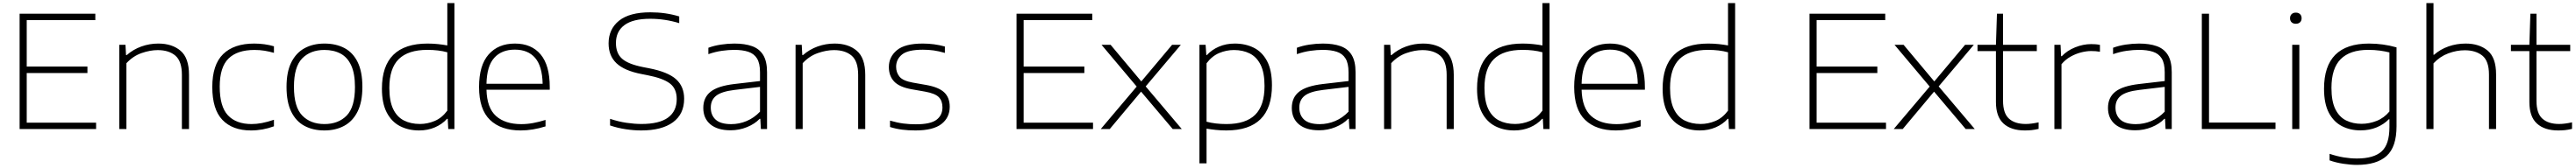

<svg xmlns="http://www.w3.org/2000/svg" viewBox="-20 -828 16484 1078"><path d="M105.5 0V-740H590V-699H151V-401H539.5V-359.5H151V-41H595V0Z M743.5 0V-540.5H783L786.5 -474.5H791Q832.5 -511 884.8 -529.8Q937 -548.5 993 -548.5Q1081.5 -548.5 1135.5 -502.2Q1189.5 -456 1189.5 -347.5V0H1144V-347.5Q1144 -435 1102.5 -470.8Q1061 -506.5 989 -506.5Q941 -506.5 886.2 -487.5Q831.5 -468.5 789 -422.5V0Z M1586 9Q1468 9 1403.2 -58.8Q1338.5 -126.5 1338.5 -270Q1338.5 -413 1407.8 -480.8Q1477 -548.5 1607 -548.5Q1639.5 -548.5 1672.2 -544Q1705 -539.5 1733 -531V-489Q1703.5 -497.5 1673.2 -502.5Q1643 -507.5 1608.5 -507.5Q1498 -507.5 1442 -452Q1386 -396.5 1386 -272Q1386 -144.5 1438.5 -88.2Q1491 -32 1590 -32Q1621 -32 1655.8 -38.5Q1690.5 -45 1733 -59.5V-17.5Q1661 9 1586 9Z M2056 9Q1983.5 9 1929 -20Q1874.5 -49 1844 -110.8Q1813.5 -172.5 1813.5 -270.5Q1813.5 -366.5 1844.2 -428Q1875 -489.5 1929.5 -519Q1984 -548.5 2056 -548.5Q2129.5 -548.5 2184 -519.8Q2238.5 -491 2268.8 -429.5Q2299 -368 2299 -270.5Q2299 -174 2268.2 -112.2Q2237.5 -50.5 2182.8 -20.8Q2128 9 2056 9ZM2056 -32Q2145.5 -32 2198.5 -86.5Q2251.5 -141 2251.5 -269.5Q2251.5 -356 2227.5 -408.2Q2203.5 -460.5 2159.5 -484Q2115.5 -507.5 2056 -507.5Q1967 -507.5 1914 -453.5Q1861 -399.5 1861 -271Q1861 -141.5 1914 -86.8Q1967 -32 2056 -32Z M2662 9Q2593 9 2539.2 -19Q2485.5 -47 2454.8 -106.2Q2424 -165.5 2424 -259Q2424 -548.5 2716 -548.5Q2750.5 -548.5 2783.2 -545Q2816 -541.5 2842.5 -536.5V-808H2888V0H2848.5L2845 -65.5H2840.5Q2809 -30.5 2763 -10.8Q2717 9 2662 9ZM2667.5 -32.5Q2715.5 -32.5 2761.5 -51.8Q2807.5 -71 2842.5 -118V-492.5Q2786.5 -508 2715 -508Q2592 -508 2531.8 -448.8Q2471.5 -389.5 2471.5 -264Q2471.5 -179.5 2495.8 -128.8Q2520 -78 2564.2 -55.2Q2608.5 -32.5 2667.5 -32.5Z M3312 9Q3186 9 3115.8 -58.5Q3045.5 -126 3045.5 -270Q3045.5 -409 3107 -478.8Q3168.5 -548.5 3275 -548.5Q3381.5 -548.5 3439.8 -478.5Q3498 -408.5 3498 -269.5V-252.5H3093Q3096 -135.5 3154.2 -83.5Q3212.5 -31.5 3316 -31.5Q3353 -31.5 3391.2 -38.5Q3429.5 -45.5 3471 -58.5V-17Q3388 9 3312 9ZM3274.5 -509.5Q3190 -509.5 3142.8 -457Q3095.5 -404.5 3093 -290.5H3452.5Q3450 -403.5 3404.5 -456.5Q3359 -509.5 3274.5 -509.5Z M4083.5 9Q4036 9 3984.2 1.2Q3932.5 -6.5 3884 -23V-65.5Q3938 -47.5 3989.2 -40Q4040.5 -32.5 4084.5 -32.5Q4199 -32.5 4254.8 -73.5Q4310.5 -114.5 4310.5 -192.5Q4310.5 -259 4266.8 -292.5Q4223 -326 4123 -345.5L4085 -353Q3976 -374 3925.2 -422Q3874.5 -470 3874.5 -549.5Q3874.5 -641 3941.2 -695Q4008 -749 4142 -749Q4240.5 -749 4326.5 -722.5V-679.5Q4235.5 -707.5 4140.5 -707.5Q4030.5 -707.5 3976 -667Q3921.5 -626.5 3921.5 -552Q3921.5 -486.5 3960.5 -451.5Q3999.5 -416.5 4095 -397.5L4133.5 -390Q4254 -366.5 4306 -319.8Q4358 -273 4358 -194.5Q4358 -96 4286.5 -43.5Q4215 9 4083.5 9Z M4655 8Q4571.5 8 4526 -30.2Q4480.5 -68.5 4480.5 -135.5Q4480.5 -202 4527 -239.2Q4573.5 -276.5 4680 -289L4843.5 -308V-364.5Q4843.5 -422 4824.2 -453Q4805 -484 4768 -496Q4731 -508 4678 -508Q4643 -508 4600 -502Q4557 -496 4513 -480.5V-521.5Q4549 -535 4593.5 -541.8Q4638 -548.5 4679.5 -548.5Q4746 -548.5 4792.8 -531.8Q4839.5 -515 4864 -474.8Q4888.5 -434.5 4888.5 -364.5V0H4849L4845.5 -65.5H4841Q4810.5 -33 4760.5 -12.5Q4710.5 8 4655 8ZM4528.5 -138Q4528.5 -88.5 4560 -60Q4591.5 -31.5 4659 -31.5Q4710.5 -31.5 4758 -51.5Q4805.5 -71.5 4843.5 -111.5V-270.5L4680.5 -251Q4597.5 -241 4563 -213.8Q4528.5 -186.5 4528.5 -138Z M5071 0V-540.5H5110.5L5114 -474.5H5118.5Q5160 -511 5212.2 -529.8Q5264.5 -548.5 5320.5 -548.5Q5409 -548.5 5463 -502.2Q5517 -456 5517 -347.5V0H5471.5V-347.5Q5471.5 -435 5430 -470.8Q5388.5 -506.5 5316.5 -506.5Q5268.5 -506.5 5213.8 -487.5Q5159 -468.5 5116.5 -422.5V0Z M5838.5 9Q5793 9 5753.5 4Q5714 -1 5675.5 -13V-54Q5722 -40.5 5760.8 -35.5Q5799.5 -30.5 5841 -30.5Q5934 -30.5 5972.5 -59.2Q6011 -88 6011 -139Q6011 -181 5987.5 -204.8Q5964 -228.5 5900 -240L5815 -255Q5735.5 -269 5701.8 -305Q5668 -341 5668 -398Q5668 -462.5 5719 -505.5Q5770 -548.5 5885.5 -548.5Q5958.5 -548.5 6026.5 -529.5V-488.5Q5987 -500 5954.5 -504.5Q5922 -509 5886 -509Q5789.5 -509 5752 -478Q5714.5 -447 5714.5 -399.5Q5714.5 -363 5736 -336.2Q5757.5 -309.5 5821 -298L5906 -283Q5986.5 -269 6022 -235.5Q6057.5 -202 6057.5 -143Q6057.5 -73.5 6004.5 -32.2Q5951.5 9 5838.5 9Z M6485 0V-740H6969.5V-699H6530.5V-401H6919V-359.5H6530.5V-41H6974.5V0Z M7024 0 7254 -272.5 7029 -540.5H7087L7283.5 -305.5L7480.5 -540.5H7536.5L7311.5 -273.5L7542.5 0H7484.5L7282 -240L7081.5 0Z M7655.5 220V-540.5H7695L7699.5 -474.5H7703Q7734.5 -509 7780.5 -528.8Q7826.5 -548.5 7881.5 -548.5Q7949 -548.5 8002.8 -522Q8056.5 -495.5 8088 -436.5Q8119.5 -377.5 8119.5 -280.5Q8119.5 9 7827.5 9Q7793 9 7760.2 5.5Q7727.5 2 7701 -2.5V220ZM7828.5 -32Q7951.5 -32 8011.8 -91.2Q8072 -150.5 8072 -276Q8072 -362 8046.8 -412.5Q8021.5 -463 7977.2 -485Q7933 -507 7876 -507Q7828 -507 7782 -487.8Q7736 -468.5 7701 -422V-47Q7757.5 -32 7828.5 -32Z M8421 8Q8337.5 8 8292 -30.2Q8246.5 -68.5 8246.5 -135.5Q8246.5 -202 8293 -239.2Q8339.5 -276.5 8446 -289L8609.5 -308V-364.5Q8609.5 -422 8590.2 -453Q8571 -484 8534 -496Q8497 -508 8444 -508Q8409 -508 8366 -502Q8323 -496 8279 -480.5V-521.5Q8315 -535 8359.5 -541.8Q8404 -548.5 8445.5 -548.5Q8512 -548.5 8558.8 -531.8Q8605.5 -515 8630 -474.8Q8654.5 -434.5 8654.5 -364.5V0H8615L8611.5 -65.5H8607Q8576.5 -33 8526.5 -12.5Q8476.5 8 8421 8ZM8294.5 -138Q8294.5 -88.5 8326 -60Q8357.5 -31.5 8425 -31.5Q8476.5 -31.5 8524 -51.5Q8571.5 -71.5 8609.5 -111.5V-270.5L8446.5 -251Q8363.5 -241 8329 -213.8Q8294.5 -186.5 8294.5 -138Z M8837 0V-540.5H8876.5L8880 -474.5H8884.5Q8926 -511 8978.2 -529.8Q9030.5 -548.5 9086.5 -548.5Q9175 -548.5 9229 -502.2Q9283 -456 9283 -347.5V0H9237.5V-347.5Q9237.5 -435 9196 -470.8Q9154.5 -506.5 9082.5 -506.5Q9034.5 -506.5 8979.8 -487.5Q8925 -468.5 8882.5 -422.5V0Z M9670 9Q9601 9 9547.2 -19Q9493.5 -47 9462.8 -106.2Q9432 -165.5 9432 -259Q9432 -548.5 9724 -548.5Q9758.5 -548.5 9791.2 -545Q9824 -541.5 9850.5 -536.5V-808H9896V0H9856.5L9853 -65.5H9848.5Q9817 -30.5 9771 -10.8Q9725 9 9670 9ZM9675.5 -32.5Q9723.5 -32.5 9769.5 -51.8Q9815.5 -71 9850.5 -118V-492.5Q9794.5 -508 9723 -508Q9600 -508 9539.8 -448.8Q9479.5 -389.5 9479.5 -264Q9479.5 -179.5 9503.8 -128.8Q9528 -78 9572.2 -55.2Q9616.5 -32.5 9675.5 -32.5Z M10320 9Q10194 9 10123.8 -58.5Q10053.5 -126 10053.5 -270Q10053.5 -409 10115 -478.8Q10176.5 -548.5 10283 -548.5Q10389.5 -548.5 10447.8 -478.5Q10506 -408.5 10506 -269.5V-252.5H10101Q10104 -135.5 10162.2 -83.5Q10220.5 -31.5 10324 -31.5Q10361 -31.5 10399.2 -38.5Q10437.5 -45.5 10479 -58.5V-17Q10396 9 10320 9ZM10282.5 -509.5Q10198 -509.5 10150.8 -457Q10103.5 -404.5 10101 -290.5H10460.5Q10458 -403.5 10412.5 -456.5Q10367 -509.5 10282.5 -509.5Z M10857.5 9Q10788.5 9 10734.8 -19Q10681 -47 10650.2 -106.2Q10619.5 -165.5 10619.5 -259Q10619.5 -548.5 10911.5 -548.5Q10946 -548.5 10978.8 -545Q11011.5 -541.5 11038 -536.5V-808H11083.5V0H11044L11040.5 -65.5H11036Q11004.5 -30.5 10958.5 -10.8Q10912.5 9 10857.5 9ZM10863 -32.5Q10911 -32.5 10957 -51.8Q11003 -71 11038 -118V-492.5Q10982 -508 10910.5 -508Q10787.5 -508 10727.2 -448.8Q10667 -389.5 10667 -264Q10667 -179.5 10691.2 -128.8Q10715.5 -78 10759.8 -55.2Q10804 -32.5 10863 -32.5Z M11559.5 0V-740H12044V-699H11605V-401H11993.5V-359.5H11605V-41H12049V0Z M12098.5 0 12328.5 -272.5 12103.5 -540.5H12161.5L12358 -305.5L12555 -540.5H12611L12386 -273.5L12617 0H12559L12356.5 -240L12156 0Z M12937 9Q12849.5 9 12801 -35.2Q12752.5 -79.5 12752.5 -173.5V-500H12634.5V-540.5H12752.5L12759 -740H12798V-540.5H13014V-500H12798V-181.5Q12798 -101 12835.8 -66.8Q12873.5 -32.5 12943 -32.5Q12978 -32.5 13025.5 -43V-1Q13000 5 12980 7Q12960 9 12937 9Z M13126.5 0V-540.5H13166L13169.5 -467.5H13174Q13208 -503.5 13259.2 -524.2Q13310.5 -545 13361.5 -545Q13377.5 -545 13390.2 -544Q13403 -543 13418 -540V-496Q13404.5 -498.5 13390.5 -499.5Q13376.5 -500.5 13361 -500.5Q13332 -500.5 13297.5 -491.8Q13263 -483 13230 -464.5Q13197 -446 13172 -416V0Z M13644 8Q13560.5 8 13515 -30.2Q13469.5 -68.5 13469.5 -135.5Q13469.5 -202 13516 -239.2Q13562.5 -276.5 13669 -289L13832.5 -308V-364.5Q13832.5 -422 13813.2 -453Q13794 -484 13757 -496Q13720 -508 13667 -508Q13632 -508 13589 -502Q13546 -496 13502 -480.5V-521.5Q13538 -535 13582.5 -541.8Q13627 -548.5 13668.5 -548.5Q13735 -548.5 13781.8 -531.8Q13828.5 -515 13853 -474.8Q13877.5 -434.5 13877.5 -364.5V0H13838L13834.5 -65.5H13830Q13799.5 -33 13749.5 -12.5Q13699.5 8 13644 8ZM13517.5 -138Q13517.5 -88.5 13549 -60Q13580.5 -31.5 13648 -31.5Q13699.5 -31.5 13747 -51.5Q13794.5 -71.5 13832.5 -111.5V-270.5L13669.5 -251Q13586.5 -241 13552 -213.8Q13517.5 -186.5 13517.5 -138Z M14070 0V-740H14116V-41.5H14541.5V0Z M14648.5 0V-540.5H14694V0ZM14671.5 -675.5Q14654.5 -675.5 14644.5 -685Q14634.5 -694.5 14634.5 -711Q14634.5 -727.5 14644.5 -737.2Q14654.5 -747 14671.5 -747Q14688.5 -747 14698.5 -737.2Q14708.5 -727.5 14708.5 -711Q14708.5 -694.5 14698.5 -685Q14688.5 -675.5 14671.5 -675.5Z M15062.5 230Q15023.5 230 14975.8 222.8Q14928 215.5 14887.5 201V159Q14935.5 175 14978.5 182Q15021.5 189 15062.5 189Q15169.5 189 15220 144Q15270.5 99 15270.5 -12.5V-63H15267Q15235 -30 15188.8 -10.8Q15142.5 8.5 15085 8.5Q15019.5 8.5 14966.8 -18.5Q14914 -45.5 14883 -104.2Q14852 -163 14852 -259Q14852 -548.5 15139.5 -548.5Q15230 -548.5 15316 -524V-18Q15316 115 15252.5 172.5Q15189 230 15062.5 230ZM15092 -33.5Q15140.5 -33.5 15188 -52Q15235.5 -70.5 15270.5 -112.5V-491.5Q15244 -498.5 15209.8 -503.2Q15175.5 -508 15134.5 -508Q15018 -508 14958.8 -448.8Q14899.5 -389.5 14899.5 -264Q14899.5 -178 14924.5 -127.5Q14949.5 -77 14993.2 -55.2Q15037 -33.5 15092 -33.5Z M15507 0V-808H15552.5V-476.5H15556Q15596.5 -512 15648.5 -530.2Q15700.5 -548.5 15758.5 -548.5Q15845.5 -548.5 15899.2 -503.2Q15953 -458 15953 -351V0H15907.5V-349.5Q15907.5 -437 15865 -471.2Q15822.5 -505.5 15752.5 -505.5Q15700.5 -505.5 15647 -485.5Q15593.5 -465.5 15552.5 -421.5V0Z M16350.5 9Q16263 9 16214.5 -35.2Q16166 -79.5 16166 -173.5V-500H16048V-540.5H16166L16172.5 -740H16211.5V-540.5H16427.5V-500H16211.5V-181.5Q16211.5 -101 16249.2 -66.8Q16287 -32.5 16356.5 -32.5Q16391.5 -32.5 16439 -43V-1Q16413.5 5 16393.5 7Q16373.5 9 16350.5 9Z"/></svg>

Font: Encode Sans Expanded ExtraLight
Style: Regular
Weight: 200
Width: 7
Designer: Multiple Designers
Foundry: Impallari Type
Version: Version 3.000; ttfautohint (v1.8.3) -l 8 -r 50 -G 200 -x 14 